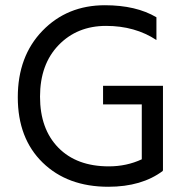

<svg xmlns="http://www.w3.org/2000/svg" viewBox="-20 -706 710 734"><path d="M394 8Q238 8 143 -84.5Q48 -177 48 -334Q48 -491 142.5 -588.5Q237 -686 381 -686Q500 -686 578 -640V-553Q496 -607 385.5 -607Q275 -607 204 -533.5Q133 -460 133 -336.5Q133 -213 203 -141.5Q273 -70 396 -70Q464 -70 522 -97V-307H374V-378H603V-56H602L603 -53Q522 8 394 8Z"/></svg>

Font: Hind Colombo
Style: Regular
Weight: 400
Designer: Jyotish Sonowal, Aditi Pimprikar
Foundry: Indian Type Foundry
Version: Version 1.000;PS 1.0;hotconv 1.0.86;makeotf.lib2.5.63406; tt